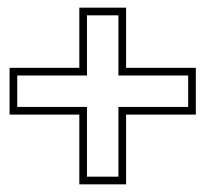

<svg xmlns="http://www.w3.org/2000/svg" viewBox="-20 -528 536 501"><path d="M5 -229H187V-47H309V-229H491V-351H309V-508H187V-351H5ZM25 -249V-331H207V-488H289V-331H471V-249H289V-67H207V-249Z"/></svg>

Font: Charger Pro
Style: Ol
Weight: 900
Designer: Jasper
Foundry: Cannot Into Space Fonts
Version: Version 1.09